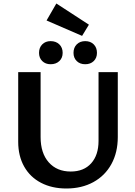

<svg xmlns="http://www.w3.org/2000/svg" viewBox="-20 -1070 773 1097"><path d="M246 -953 302 -1050 488 -929 449 -865ZM203 -768Q203 -798 221.5 -816.5Q240 -835 269 -835Q300 -835 319 -816.5Q338 -798 338 -768Q338 -739 319 -721Q300 -703 269 -703Q240 -703 221.5 -721Q203 -739 203 -768ZM400 -768Q400 -798 418.5 -816.5Q437 -835 467 -835Q497 -835 515.5 -816.5Q534 -798 534 -768Q534 -739 515.5 -721Q497 -703 467 -703Q437 -703 418.5 -721Q400 -739 400 -768ZM84 -260V-658H212V-287Q212 -195 258.5 -142.5Q305 -90 384 -90Q459 -90 501 -137Q543 -184 543 -265V-658H653V-287Q653 -199 616.5 -132.5Q580 -66 513.5 -29.5Q447 7 359 7Q277 7 214.5 -25.5Q152 -58 118 -118.5Q84 -179 84 -260Z"/></svg>

Font: Ysabeau Infant
Style: Bold
Weight: 700
Designer: Christian Thalmann (Catharsis Fonts)
Version: Version 0.003